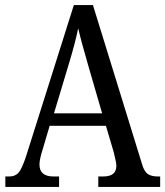

<svg xmlns="http://www.w3.org/2000/svg" viewBox="-20 -734 649 754"><path d="M1 0V-41H16Q40 -41 53 -56Q66 -71 82 -119L270 -714H345L538 -89Q546 -61 560 -51Q574 -41 600 -41H609V0H366V-41H386Q437 -41 437 -83Q437 -92 433.5 -106.5Q430 -121 427 -135L396 -240H175L146 -142Q142 -130 138.5 -114.5Q135 -99 135 -88Q135 -41 190 -41H212V0ZM192 -289H381L327 -475Q314 -520 304 -556.5Q294 -593 287 -623Q281 -593 272 -559Q263 -525 251 -485Z"/></svg>

Font: Noto Serif Ethiopic Condensed
Style: Regular
Weight: 400
Width: 3
Designer: Monotype Design Team
Foundry: Monotype Imaging Inc.
Version: Version 2.102; ttfautohint (v1.8.4.7-5d5b)